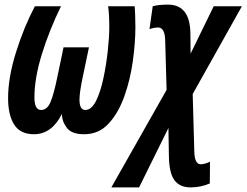

<svg xmlns="http://www.w3.org/2000/svg" viewBox="-20 -571 1067 831"><path d="M248 -78Q248 -46 269 -18Q290 10 344 10Q408 10 450.5 -36.5Q493 -83 518.5 -155Q544 -227 555 -307Q566 -387 566 -454Q566 -483 565 -504.5Q564 -526 563 -544H448Q453 -511 453 -453Q453 -411 446.5 -351Q440 -291 427.5 -232Q415 -173 395.5 -134Q376 -95 349 -95Q324 -95 324 -140Q324 -171 338 -237L365 -366H255L228 -237Q213 -163 198.5 -129Q184 -95 158 -95Q129 -95 129 -149Q129 -233 161.5 -337.5Q194 -442 244 -544H131Q83 -453 49 -344Q15 -235 15 -146Q15 -73 41.5 -31.5Q68 10 127 10Q204 10 248 -78Z M582 240 709 -17 711 104Q712 178 735 209Q758 240 805 240Q849 240 888 223L889 129Q865 140 849 140Q822 140 821 85L814 -164L1027 -544H905L805 -339L804 -430Q801 -551 707 -551Q666 -551 641 -544L627 -445Q648 -452 664 -452Q694 -452 695 -395L701 -182L462 240Z"/></svg>

Font: Noto Sans Display Condensed
Style: Bold Italic
Weight: 700
Width: 3
Designer: Monotype Design team
Foundry: Monotype Imaging Inc.
Version: 1.000